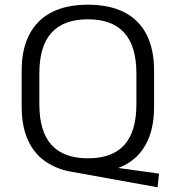

<svg xmlns="http://www.w3.org/2000/svg" viewBox="-20 -727 745 815"><path d="M272 0Q233 -8 201 -25Q138 -56 105 -119Q72 -182 72 -272V-428Q72 -519 105 -581.5Q138 -644 200.5 -675.5Q263 -707 353 -707Q444 -707 506.5 -675.5Q569 -644 601.5 -581.5Q634 -519 634 -428V-272Q634 -182 601.5 -119Q569 -56 507 -25Q495 -19 482 -14L655 10L649 68ZM353 -55Q457 -55 508 -112Q559 -169 559 -285V-415Q559 -531 507.5 -588Q456 -645 353 -645Q250 -645 198.5 -588Q147 -531 147 -415V-285Q147 -169 198.5 -112Q250 -55 353 -55Z"/></svg>

Font: Pathway Extreme 8pt Thin 12pt Light
Style: Regular
Weight: 300
Version: Version 1.001;gftools[0.9.26]